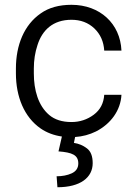

<svg xmlns="http://www.w3.org/2000/svg" viewBox="-20 -558 560 795"><path d="M222.2 68.8C278.3 73.2 304.2 83.5 304.2 118.7C304.2 137.7 294.9 151.4 276.9 159.7C258.8 168 237.8 171.9 214.4 171.9L217.8 217.3C313 217.3 363.8 176.8 363.8 117.7C363.8 88.9 356 68.4 339.8 56.2C323.7 43.9 305.7 36.6 286.1 33.7L291 9.3C321.8 7.3 350.6 -0.5 377.4 -13.7C438.5 -44.9 479.5 -100.6 482.9 -165.5H411.6C409.2 -130.4 395 -103 368.2 -83C341.3 -63 310.5 -52.7 275.9 -52.7C237.3 -52.7 206.5 -62.5 183.6 -82C138.2 -120.6 120.1 -185.5 120.1 -253.9V-274.4C120.1 -308.1 125 -340.8 135.3 -371.6C154.8 -433.1 199.2 -476.1 275.9 -476.1C313.5 -476.1 345.2 -464.4 370.6 -440.4C395.5 -416.5 409.2 -386.2 411.6 -348.6H482.9C478 -460 394 -538.1 275.9 -538.1C224.6 -538.1 182.1 -526.4 148.4 -502.4C80.1 -455.1 45.9 -371.6 45.9 -274.4V-253.9C45.9 -157.7 80.1 -73.2 148.4 -25.9C173.3 -8.8 202.6 2.4 236.3 7.3Z"/></svg>

Font: Vazirmatn Light
Style: Regular
Weight: 300
Designer: Saber Rastikerdar
Foundry: Saber Rastikerdar
Version: Version 33.003